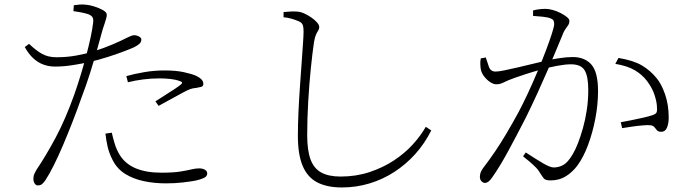

<svg xmlns="http://www.w3.org/2000/svg" viewBox="-20 -790 3040 845"><path d="M146 26Q138 26 132.5 17.5Q127 9 127 -2Q127 -9 128 -14.5Q129 -20 132 -26.5Q135 -33 140 -42Q182 -104 225 -184.5Q268 -265 307 -374Q321 -414 334.5 -458Q348 -502 359.5 -545.5Q371 -589 379 -626.5Q387 -664 390 -691Q392 -707 386.5 -715Q381 -723 367 -728Q351 -733 334 -736Q317 -739 303 -741L305 -767Q319 -769 331.5 -770Q344 -771 361 -769Q374 -768 395 -761.5Q416 -755 433 -745.5Q450 -736 450 -725Q450 -718 447 -707.5Q444 -697 440 -685Q436 -673 432 -661Q423 -628 409 -578Q395 -528 377.5 -472Q360 -416 340 -364Q321 -310 300 -256Q279 -202 258 -152.5Q237 -103 217 -63Q197 -23 180 3Q171 16 164 21Q157 26 146 26ZM710 17Q660 17 614 7.5Q568 -2 532 -24Q496 -46 476 -85Q460 -116 453.5 -145Q447 -174 444 -202L472 -206Q477 -183 485 -157Q493 -131 507 -108Q532 -68 578 -49Q624 -30 690 -30Q743 -30 773.5 -35Q804 -40 822.5 -44.5Q841 -49 857 -49Q866 -49 874 -46.5Q882 -44 887 -39Q892 -34 892 -26Q892 -13 875.5 -6Q859 1 840 5Q818 9 784.5 13Q751 17 710 17ZM222 -497Q196 -497 172 -505.5Q148 -514 127 -533Q106 -552 89 -583L108 -597Q137 -569 164 -553.5Q191 -538 229 -538Q274 -538 315.5 -545.5Q357 -553 389 -563Q437 -578 475.5 -594.5Q514 -611 541 -625Q551 -630 558 -632.5Q565 -635 571 -635Q578 -635 585 -632.5Q592 -630 597 -626Q602 -622 602 -617Q602 -606 595.5 -599Q589 -592 572 -583Q562 -578 529.5 -565.5Q497 -553 455 -539.5Q413 -526 373 -517Q342 -510 301 -503.5Q260 -497 222 -497ZM664 -344Q682 -356 705.5 -370.5Q729 -385 749 -398.5Q769 -412 776 -418Q788 -428 772 -433Q753 -440 729.5 -442.5Q706 -445 683 -445Q646 -445 610.5 -440.5Q575 -436 543 -428L536 -455Q571 -465 615 -472.5Q659 -480 704 -480Q754 -480 788.5 -472.5Q823 -465 842 -457Q857 -450 866 -441Q875 -432 875 -421Q875 -410 865 -407.5Q855 -405 843 -403Q829 -402 817.5 -398Q806 -394 786 -383Q767 -373 735.5 -355.5Q704 -338 678 -324Z M1485 35Q1419 35 1376 12.5Q1333 -10 1312 -60Q1291 -110 1291 -192Q1291 -240 1293.5 -296Q1296 -352 1300 -408Q1304 -464 1307.5 -513.5Q1311 -563 1313.5 -599Q1316 -635 1316 -650Q1316 -674 1311 -683Q1306 -692 1293 -697Q1282 -702 1263.5 -707.5Q1245 -713 1228 -714V-737Q1248 -739 1262.5 -739.5Q1277 -740 1288 -739Q1303 -738 1319.5 -730.5Q1336 -723 1351 -712.5Q1366 -702 1375.5 -691Q1385 -680 1385 -671Q1385 -662 1380.5 -655.5Q1376 -649 1371 -638.5Q1366 -628 1362 -605Q1355 -558 1348 -489.5Q1341 -421 1336.5 -344Q1332 -267 1332 -195Q1332 -129 1346.5 -89Q1361 -49 1393.5 -31Q1426 -13 1479 -13Q1547 -13 1606 -32.5Q1665 -52 1713 -83.5Q1761 -115 1796.5 -154Q1832 -193 1854 -232L1878 -216Q1849 -158 1807.5 -112Q1766 -66 1715 -33Q1664 0 1605.5 17.5Q1547 35 1485 35Z M2114 15Q2107 15 2099.5 8Q2092 1 2092 -12Q2092 -21 2095 -30Q2098 -39 2106 -50Q2135 -88 2159 -123.5Q2183 -159 2208 -201Q2233 -243 2263 -298Q2282 -334 2303.5 -380Q2325 -426 2345.5 -475Q2366 -524 2382.5 -567.5Q2399 -611 2409 -642.5Q2419 -674 2419 -684Q2419 -692 2416.5 -698.5Q2414 -705 2403 -709Q2392 -714 2367.5 -716.5Q2343 -719 2326 -720V-744Q2337 -747 2351 -749Q2365 -751 2381 -751Q2395 -751 2413 -746Q2431 -741 2447.5 -732.5Q2464 -724 2475 -715Q2486 -706 2486 -698Q2486 -688 2481.5 -680.5Q2477 -673 2471 -665.5Q2465 -658 2460 -647Q2449 -621 2432 -579.5Q2415 -538 2393 -487Q2371 -436 2346 -381.5Q2321 -327 2295 -274Q2273 -231 2253 -193Q2233 -155 2215 -122Q2197 -89 2180 -61Q2163 -33 2146 -9Q2137 4 2129.5 9.5Q2122 15 2114 15ZM2403 4Q2380 4 2373 -5Q2366 -14 2356 -30Q2352 -37 2346 -44.5Q2340 -52 2325.5 -65.5Q2311 -79 2282 -102L2294 -119Q2335 -92 2368 -72.5Q2401 -53 2417 -53Q2440 -53 2460 -64.5Q2480 -76 2501 -112Q2512 -130 2523.5 -159.5Q2535 -189 2545.5 -226Q2556 -263 2562.5 -306Q2569 -349 2569 -394Q2569 -454 2553 -480.5Q2537 -507 2493 -507Q2468 -507 2433 -500.5Q2398 -494 2361.5 -484Q2325 -474 2294.5 -464Q2264 -454 2247 -448Q2211 -435 2196 -427Q2181 -419 2164 -419Q2152 -419 2137.5 -428.5Q2123 -438 2112 -452Q2101 -466 2097 -480Q2095 -488 2094 -504Q2093 -520 2096 -533L2118 -537Q2124 -518 2131.5 -496.5Q2139 -475 2161 -475Q2174 -475 2200.5 -480.5Q2227 -486 2259.5 -493.5Q2292 -501 2324.5 -509Q2357 -517 2383 -523Q2403 -528 2438.5 -533.5Q2474 -539 2500 -539Q2554 -539 2583 -505.5Q2612 -472 2612 -389Q2612 -330 2600 -267.5Q2588 -205 2567.5 -150.5Q2547 -96 2520 -60Q2499 -32 2470 -14Q2441 4 2403 4ZM2890 -210Q2877 -210 2871.5 -216.5Q2866 -223 2860 -230.5Q2854 -238 2840 -239Q2830 -240 2807 -238Q2784 -236 2759.5 -232.5Q2735 -229 2718 -226L2712 -252Q2729 -255 2756.5 -260.5Q2784 -266 2810.5 -272Q2837 -278 2851 -283Q2867 -288 2870 -296.5Q2873 -305 2871 -324Q2870 -343 2860.5 -372.5Q2851 -402 2828 -433Q2806 -462 2773.5 -481Q2741 -500 2688 -509L2702 -535Q2768 -524 2805 -502Q2842 -480 2869 -447Q2891 -421 2907 -375Q2923 -329 2923 -272Q2923 -247 2915.5 -228.5Q2908 -210 2890 -210Z"/></svg>

Font: Noto Serif JP ExtraLight ExtraLight
Style: Regular
Weight: 250
Version: Version 2.003-H1;hotconv 1.1.1;makeotfexe 2.6.0